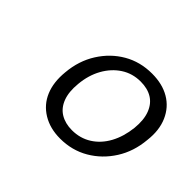

<svg xmlns="http://www.w3.org/2000/svg" viewBox="-92 -845 631 631"><g transform="rotate(45 223.5 -529.5)"><path d="M239 -347Q192 -347 157.5 -368Q123 -389 107.5 -426Q92 -463 97 -513Q102 -571 130.5 -616Q159 -661 203 -686.5Q247 -712 302 -712Q350 -712 384 -692Q418 -672 434.5 -634.5Q451 -597 445 -547Q440 -489 411.5 -444Q383 -399 338.5 -373Q294 -347 239 -347ZM247 -394Q285 -394 315 -413Q345 -432 363.5 -466Q382 -500 387 -545Q391 -585 380.5 -612.5Q370 -640 348 -653.5Q326 -667 294 -667Q256 -667 226 -647.5Q196 -628 177 -594Q158 -560 154 -516Q150 -476 160.5 -448.5Q171 -421 193.5 -407.5Q216 -394 247 -394Z"/></g></svg>

Font: DM Sans 12pt Light
Style: Italic
Weight: 300
Italic angle: -10°
Version: Version 4.004;gftools[0.9.30]